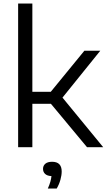

<svg xmlns="http://www.w3.org/2000/svg" viewBox="-20 -828 600 1080"><path d="M82 0V-808H162V-311.5H265.5L454.5 -542.5H544L331.5 -279L560.5 0H469.5L266.5 -244H162V0ZM249 232.5Q258.5 211.5 263.2 194.5Q268 177.5 269.5 162.5Q246 161.5 234 150.5Q222 139.5 222 122Q222 104 235 93Q248 82 273 82Q327 82 327 136.5Q327 157.5 319.8 183.5Q312.5 209.5 299 232.5Z"/></svg>

Font: Encode Sans Semi Expanded
Style: Regular
Weight: 400
Width: 6
Designer: Multiple Designers
Foundry: Impallari Type
Version: Version 3.000; ttfautohint (v1.8.3) -l 8 -r 50 -G 200 -x 14 